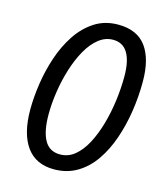

<svg xmlns="http://www.w3.org/2000/svg" viewBox="-110 -808 771 902"><g transform="rotate(15 275.5 -357.5)"><path d="M236 10Q148 10 102.5 -53Q57 -116 57 -233Q57 -292 67 -359Q77 -426 98.5 -490.5Q120 -555 155 -608Q190 -661 239.5 -693Q289 -725 354 -725Q446 -725 490 -665.5Q534 -606 534 -495Q534 -423 523 -351Q512 -279 489.5 -214Q467 -149 432 -98.5Q397 -48 348 -19Q299 10 236 10ZM246 -65Q286 -65 317.5 -91Q349 -117 372.5 -161.5Q396 -206 412 -262Q428 -318 436 -378.5Q444 -439 444 -497Q444 -571 420.5 -610.5Q397 -650 349 -650Q311 -650 279 -624.5Q247 -599 222.5 -555.5Q198 -512 181 -458Q164 -404 155 -345.5Q146 -287 146 -233Q146 -152 170 -108.5Q194 -65 246 -65Z"/></g></svg>

Font: Noto Sans IKEA
Style: Italic
Weight: 400
Italic angle: -12°
Designer: Monotype Design Team
Foundry: Monotype Imaging Inc.
Version: Version 2.001